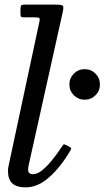

<svg xmlns="http://www.w3.org/2000/svg" viewBox="-20 -800 452 830"><path d="M251 -747 103.5 -84Q102.5 -80 102 -75Q101.5 -70 101.5 -66Q101.5 -47 123 -47Q141 -47 161.8 -63.5Q182.5 -80 204.2 -106.8Q226 -133.5 245.5 -163Q251.5 -172 254 -175Q256.5 -178 266.5 -172.5L277 -167Q286 -162.5 287.5 -160Q289 -157.5 284 -149Q243.5 -79.5 193.8 -34.8Q144 10 91 10Q52.5 10 33.5 -7Q14.5 -24 14.5 -61.5Q14.5 -73 17.5 -85L150.5 -707Q153.5 -720.5 149 -722.8Q144.5 -725 128.5 -725H82.5Q74 -725 71.2 -728Q68.5 -731 68.5 -739V-761Q68.5 -773 71.8 -776.5Q75 -780 86.5 -780H220.5Q248.5 -780 252.2 -774.5Q256 -769 251 -747ZM280 -435Q280 -462.5 299.2 -481.8Q318.5 -501 346 -501Q373.5 -501 392.8 -481.8Q412 -462.5 412 -435Q412 -407.5 392.8 -388.2Q373.5 -369 346 -369Q318.5 -369 299.2 -388.2Q280 -407.5 280 -435Z"/></svg>

Font: Besley
Style: Italic
Weight: 400
Italic angle: -13°
Designer: Owen Earl
Foundry: indestructible type*
Version: Version 4.000; ttfautohint (v1.8.4.7-5d5b)